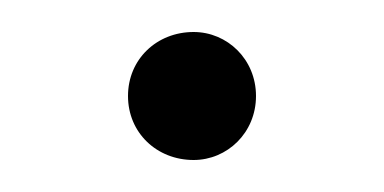

<svg xmlns="http://www.w3.org/2000/svg" viewBox="-20 -375 240 120"><path d="M101 -275C122 -275 140 -292 140 -315C140 -338 122 -355 101 -355C78 -355 60 -338 60 -315C60 -292 78 -275 101 -275Z"/></svg>

Font: Hauora ExtraLight
Style: Regular
Weight: 200
Designer: Mikhail Sharanda
Foundry: WCYS & Co.
Version: Version 1.010